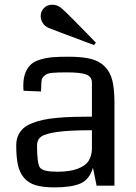

<svg xmlns="http://www.w3.org/2000/svg" viewBox="-20 -793 582 820"><path d="M49.3 0ZM468.8 0H392.6L377 -76.7Q362.3 -26.4 324 -9.5Q285.6 7.3 211.9 7.3Q163.1 7.3 131.8 -2.2Q100.6 -11.7 82 -34.2Q63.5 -56.6 56.4 -89.1Q49.3 -121.6 49.3 -172.9Q49.3 -195.8 57.4 -213.9Q65.4 -231.9 79.3 -244.6Q93.3 -257.3 116.5 -266.6Q139.6 -275.9 164.6 -281.2Q189.5 -286.6 224.9 -289.8Q260.3 -293 293.9 -293.9Q327.6 -294.9 372.6 -294.9V-439.9Q372.6 -464.8 349.1 -474.4Q325.7 -483.9 265.6 -483.9Q223.6 -483.9 202.6 -481.9Q181.6 -480 170.7 -470.5Q159.7 -460.9 158 -451.7Q156.2 -442.4 155.8 -417Q155.3 -407.7 155.3 -402.3L80.6 -405.3Q79.6 -413.1 79.6 -428.2Q79.6 -460.9 89.1 -483.6Q98.6 -506.3 113.8 -519.3Q128.9 -532.2 155.3 -539.6Q181.6 -546.9 207.5 -548.8Q233.4 -550.8 272 -550.8Q330.6 -550.8 367.2 -541.7Q403.8 -532.7 427.2 -509.3Q450.7 -485.8 459.7 -449.5Q468.8 -413.1 468.8 -354.5ZM372.6 -153.3V-236.8Q276.4 -236.8 224.6 -229.5Q172.9 -222.2 155.5 -209.2Q138.2 -196.3 138.2 -172.9Q138.2 -171.9 138.2 -169.9Q138.2 -95.7 150.4 -77.6Q162.6 -59.6 225.1 -59.6Q278.3 -59.6 311.5 -72.3Q344.7 -85 357.7 -104.7Q370.6 -124.5 372.6 -153.3ZM245.1 -755.9Q253.4 -749 289.6 -712.9Q325.7 -676.8 357.4 -644L389.6 -610.8L381.3 -600.6L335.9 -617.7Q290.5 -634.8 242.2 -652.8Q193.8 -670.9 188.5 -673.3Q171.4 -680.7 162.6 -694.8Q153.8 -709 153.8 -724.1Q153.8 -744.1 167.5 -758.5Q181.2 -772.9 204.1 -772.9Q225.6 -772.9 245.1 -755.9Z"/></svg>

Font: Coda
Style: Regular
Weight: 400
Designer: vernon adams
Foundry: vernon adams
Version: Version 2.000; ttfautohint (v0.8) -r 50 -G 200 -x